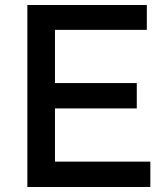

<svg xmlns="http://www.w3.org/2000/svg" viewBox="-20 -745 657 765"><path d="M89 0V-725H565V-626H199V-414H525V-313H199V-101H579V0Z"/></svg>

Font: JosefinSans
Style: SemiBold
Weight: 600
Designer: Santiago Orozco
Foundry: Typemade
Version: Version 1.0 ; ttfautohint (v1.3)